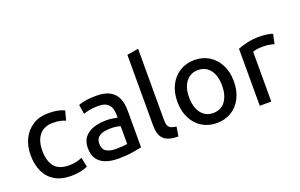

<svg xmlns="http://www.w3.org/2000/svg" viewBox="-92 -1164 2443 1565"><g transform="rotate(-20 1129.0 -381.5)"><path d="M308 12Q221 12 164 -22.5Q107 -57 79 -118.5Q51 -180 51 -260Q51 -339 81.5 -400.5Q112 -462 168 -497.5Q224 -533 303 -533Q388 -533 441 -507L419 -426Q398 -435 373 -440.5Q348 -446 310 -446Q233 -446 193 -396.5Q153 -347 153 -260Q153 -176 191 -125.5Q229 -75 321 -75Q356 -75 385.5 -82.5Q415 -90 433 -99L450 -16Q429 -5 390 3.5Q351 12 308 12Z M714 11Q654 11 607.5 -5.5Q561 -22 535 -58.5Q509 -95 509 -155Q509 -214 538.5 -249.5Q568 -285 617.5 -301Q667 -317 728 -317Q756 -317 784 -312.5Q812 -308 822 -305V-329Q822 -361 813 -388Q804 -415 779 -432Q754 -449 707 -449Q657 -449 625.5 -442Q594 -435 576 -428L563 -510Q584 -519 624.5 -526Q665 -533 716 -533Q792 -533 836.5 -508Q881 -483 900 -437.5Q919 -392 919 -333V-13Q894 -7 839 2Q784 11 714 11ZM724 -70Q755 -70 780 -72Q805 -74 822 -77V-231Q812 -235 790.5 -239Q769 -243 738 -243Q707 -243 677.5 -236.5Q648 -230 628.5 -211.5Q609 -193 609 -157Q609 -108 640 -89Q671 -70 724 -70Z M1235 9Q1144 7 1108 -29.5Q1072 -66 1072 -144V-759L1171 -776V-157Q1171 -112 1187.5 -95Q1204 -78 1249 -73Z M1569 13Q1497 13 1442 -21Q1387 -55 1355.5 -116.5Q1324 -178 1324 -261Q1324 -342 1355.5 -403.5Q1387 -465 1442.5 -499Q1498 -533 1569 -533Q1641 -533 1696 -499Q1751 -465 1782.5 -403.5Q1814 -342 1814 -261Q1814 -178 1783 -116.5Q1752 -55 1697 -21Q1642 13 1569 13ZM1569 -74Q1636 -74 1674 -124.5Q1712 -175 1712 -261Q1712 -346 1674 -396Q1636 -446 1569 -446Q1503 -446 1464.5 -396Q1426 -346 1426 -261Q1426 -175 1464.5 -124.5Q1503 -74 1569 -74Z M1944 0V-495Q1975 -507 2023.5 -519Q2072 -531 2137 -531Q2165 -531 2198 -526Q2231 -521 2247 -514L2229 -431Q2216 -435 2190.5 -440Q2165 -445 2129 -445Q2098 -445 2075 -440.5Q2052 -436 2044 -432V0Z"/></g></svg>

Font: Ubuntu Sans Medium
Style: Regular
Weight: 500
Designer: Dalton Maag Ltd
Foundry: Dalton Maag Ltd
Version: Version 1.006; ttfautohint (v1.8.4.7-5d5b)